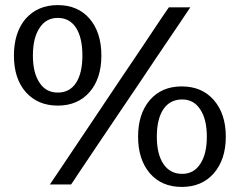

<svg xmlns="http://www.w3.org/2000/svg" viewBox="-20 -737 952 761"><path d="M734.4 -708Q734.4 -708 691.4 -708Q649.4 -708 649.4 -708Q649.4 -708 640.6 -695.3Q632.8 -683.6 617.2 -661.1Q589.8 -620.1 544.9 -552.7Q500 -485.4 448.2 -409.2Q415 -359.4 380.9 -308.6Q346.7 -257.8 315.4 -210.9Q257.8 -125 217.8 -65.4Q177.7 -5.9 177.7 -5.9Q177.7 -5.9 219.7 -5.9Q261.7 -5.9 261.7 -5.9Q261.7 -5.9 270.5 -18.6Q278.3 -30.3 293 -52.7Q320.3 -92.8 365.2 -160.2Q411.1 -227.5 461.9 -303.7Q495.1 -353.5 529.3 -403.3Q563.5 -454.1 594.7 -501Q652.3 -586.9 692.4 -645.5Q732.4 -705.1 732.4 -705.1Q732.4 -705.1 733.4 -706.1Q734.4 -708 734.4 -708ZM527.3 -195.3Q527.3 -104.5 574.2 -49.8Q621.1 3.9 700.2 3.9Q780.3 3.9 827.1 -49.8Q875 -104.5 875 -195.3Q875 -286.1 827.1 -340.8Q780.3 -394.5 700.2 -394.5Q621.1 -394.5 574.2 -340.8Q527.3 -286.1 527.3 -195.3ZM601.6 -195.3Q601.6 -265.6 627.9 -304.7Q654.3 -342.8 702.1 -342.8Q748 -342.8 773.4 -303.7Q799.8 -264.6 799.8 -195.3Q799.8 -126 773.4 -86.9Q748 -47.9 702.1 -47.9Q654.3 -47.9 627.9 -86.9Q601.6 -126 601.6 -195.3ZM209 -716.8Q129.9 -716.8 82 -663.1Q35.2 -608.4 35.2 -516.6Q35.2 -425.8 82 -372.1Q129.9 -318.4 209 -318.4Q288.1 -318.4 335 -372.1Q381.8 -425.8 381.8 -516.6Q381.8 -608.4 335 -663.1Q288.1 -716.8 209 -716.8ZM209 -666Q255.9 -666 281.2 -627Q306.6 -587.9 306.6 -516.6Q306.6 -447.3 281.2 -408.2Q255.9 -370.1 209 -370.1Q162.1 -370.1 136.7 -409.2Q110.4 -448.2 110.4 -516.6Q110.4 -586.9 136.7 -626Q162.1 -666 209 -666Z"/></svg>

Font: umazing
Style: Display
Weight: 400
Designer: umazing